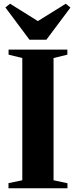

<svg xmlns="http://www.w3.org/2000/svg" viewBox="-20 -1009 407 1029"><path d="M99.5 -43V-698L26 -716V-743H341V-716L267 -698V-43L341.5 -27V0H25.5V-27.5ZM138 -796 9 -969 34 -989 183 -896 332.5 -989 357.5 -968.5 228.5 -796Z"/></svg>

Font: Merriweather 120pt ExtraBold
Style: Regular
Weight: 800
Version: Version 2.100